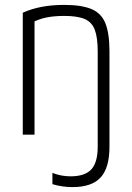

<svg xmlns="http://www.w3.org/2000/svg" viewBox="-20 -550 540 784"><path d="M276 214Q255 214 234.5 211Q214 208 194 202V156Q212 163 230.5 166.5Q249 170 268 170Q327 170 353 141.5Q379 113 379 49V-338Q379 -397 367 -428.5Q355 -460 325.5 -472.5Q296 -485 242 -485Q201 -485 169 -478.5Q137 -472 103 -454L121 -486V0H73V-498Q143 -530 242 -530Q313 -530 353.5 -513Q394 -496 410.5 -454.5Q427 -413 427 -340V49Q427 135 391 174.5Q355 214 276 214Z"/></svg>

Font: M PLUS 1 Code Light
Style: Regular
Weight: 300
Designer: Coji Morishita
Foundry: UNDERFOREST DESIGN
Version: Version 1.002